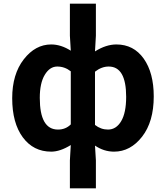

<svg xmlns="http://www.w3.org/2000/svg" viewBox="-20 -818 908 1053"><path d="M363.3 214.8V61.5L368.2 -22.5Q309.6 13.7 260.7 13.7Q163.1 13.7 105 -64.9Q46.9 -143.6 46.9 -279.3Q46.9 -411.1 110.4 -492.7Q173.8 -574.2 260.7 -574.2Q314.5 -574.2 368.2 -540L363.3 -622.1V-797.9H505.9V-622.1L501 -536.1Q561.5 -574.2 618.2 -574.2Q712.9 -574.2 768.1 -496.6Q823.2 -418.9 823.2 -289.1Q823.2 -150.4 759.3 -68.4Q695.3 13.7 605.5 13.7Q549.8 13.7 501 -19.5L505.9 61.5V214.8ZM297.9 -107.4Q339.8 -107.4 368.2 -135.7V-426.8Q335 -453.1 293.9 -453.1Q252.9 -453.1 225.6 -407.7Q198.2 -362.3 198.2 -281.2Q198.2 -107.4 297.9 -107.4ZM572.3 -107.4Q617.2 -107.4 644.5 -153.3Q671.9 -199.2 671.9 -287.1Q671.9 -453.1 576.2 -453.1Q537.1 -453.1 501 -424.8V-132.8Q533.2 -107.4 572.3 -107.4Z"/></svg>

Font: Gen Shin Gothic Bold
Style: Bold
Weight: 700
Designer: [Source Han Sans]
Ryoko NISHIZUKA  (kana & ideographs); Paul D. Hunt (Latin, Greek & Cyrillic); Wenlong ZHANG  (bopomofo
Version: Version 1.002.20150607